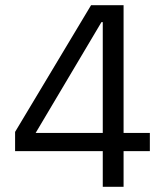

<svg xmlns="http://www.w3.org/2000/svg" viewBox="-20 -718 640 738"><path d="M375 0V-137H38V-211L330 -698H455V-207H556V-137H455V0ZM117 -207H375V-633H370Z"/></svg>

Font: IBM Plex Sans Thai
Style: Regular
Weight: 400
Designer: Mike Abbink, Paul van der Laan, Pieter van Rosmalen, Ben Mitchell, Mark Frömberg
Foundry: Bold Monday
Version: Version 1.1